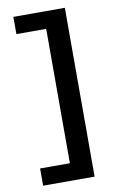

<svg xmlns="http://www.w3.org/2000/svg" viewBox="-93 -761 565 933"><g transform="rotate(-10 190.0 -294.5)"><path d="M296 122H42V37H189V-626H42V-711H296Z"/></g></svg>

Font: Ysabeau SC
Style: Bold
Weight: 700
Designer: Christian Thalmann (Catharsis Fonts)
Version: Version 0.003